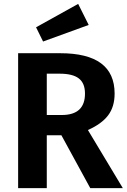

<svg xmlns="http://www.w3.org/2000/svg" viewBox="-20 -965 654 985"><path d="M435 -837 201 -752 165 -825 381 -945ZM443 0 295 -271H220V0H73V-692H289Q568 -692 568 -485Q568 -417 534.5 -373Q501 -329 431 -298L610 0ZM220 -587V-375H297Q416 -375 416 -485Q416 -538 384.5 -562.5Q353 -587 286 -587Z"/></svg>

Font: FiraGO SemiBold
Style: Regular
Weight: 600
Designer: bBox Type
Foundry: bBox Type GmbH
Version: Version 1.001;PS 001.001;hotconv 1.0.88;makeotf.lib2.5.64775